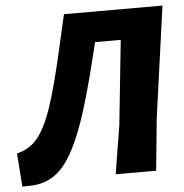

<svg xmlns="http://www.w3.org/2000/svg" viewBox="-62 -705 748 780"><g transform="rotate(-5 312.0 -314.5)"><path d="M-2 27 -12 -109Q39 -121 71.5 -159.5Q104 -198 132.5 -280.5Q161 -363 197 -524L227 -655V-656H629L566 -203L545 10H380L412 -187L448 -532H343L334 -494Q285 -290 244 -182.5Q203 -75 156.5 -27Q110 21 41 26Z"/></g></svg>

Font: Alegreya Sans ExtraBold
Style: Italic
Weight: 800
Italic angle: -7°
Designer: Juan Pablo del Peral
Foundry: Huerta Tipografica
Version: Version 2.007